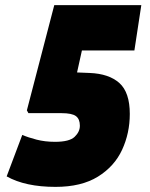

<svg xmlns="http://www.w3.org/2000/svg" viewBox="-20 -720 586 750"><path d="M6 -31 67 -193Q90 -183 123 -174.5Q156 -166 195 -166Q251 -166 271.5 -185.5Q292 -205 292 -229Q292 -255 276.5 -266.5Q261 -278 220 -278H91L85 -289L192 -700H532L505 -523H300L281 -437L330 -435Q406 -432 446.5 -395.5Q487 -359 487 -275Q487 -200 457 -135Q427 -70 362.5 -30Q298 10 197 10Q79 10 6 -31Z"/></svg>

Font: Georama Semi Condensed Black
Style: Italic
Weight: 900
Width: 4
Italic angle: -9°
Designer: Jean-Baptiste Levee
Foundry: Production Type
Version: Version 1.000